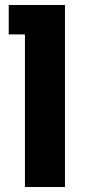

<svg xmlns="http://www.w3.org/2000/svg" viewBox="-20 -750 354 770"><path d="M80 0V-730H240.5V0ZM15 -612V-730H240.5V-612Z"/></svg>

Font: SVN-Sora Variable
Style: Regular
Weight: 400
Designer: Jonathan Barnbrook, Julián Moncada
Foundry: Barnbrook Fonts
Version: Version 2.000 - Viet hoa boi STYLEno.1 Fonts